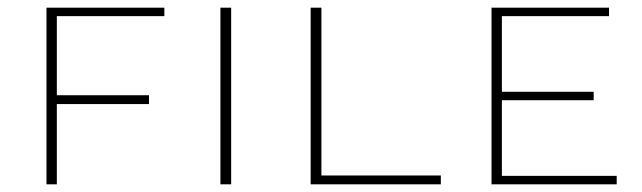

<svg xmlns="http://www.w3.org/2000/svg" viewBox="-20 -480 1672 500"><path d="M128 -438V-232H368V-209H128V0H101V-460H408V-438Z M554 -460H582V0H554Z M1128 -23V0H789V-460H817V-23Z M1586 -22V0H1260V-460H1566V-438H1287V-241H1526V-219H1287V-22Z"/></svg>

Font: Ysabeau SC Extralight
Style: Regular
Weight: 200
Designer: Christian Thalmann (Catharsis Fonts)
Version: Version 0.003